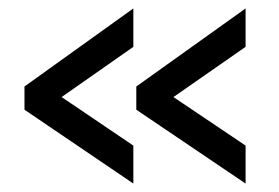

<svg xmlns="http://www.w3.org/2000/svg" viewBox="-20 -489 661 455"><path d="M38 -284 296 -469V-378L126 -259L296 -144V-54L38 -229ZM303 -284 562 -469V-378L391 -259L562 -144V-54L303 -229Z"/></svg>

Font: Raleway-v4020 SemiBold
Style: Regular
Weight: 600
Designer: Matt McInerney, Pablo Impallari, Rodrigo Fuenzalida
Foundry: Matt McInerney, Pablo Impallari, Rodrigo Fuenzalida
Version: Version 4.020;PS 004.020;hotconv 1.0.88;makeotf.lib2.5.64775